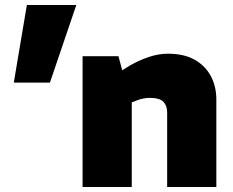

<svg xmlns="http://www.w3.org/2000/svg" viewBox="-20 -745 927 765"><path d="M35 -416 87 -725H284L179 -416ZM309 0V-521H452L467 -465L501 -486Q537 -506 574.5 -518.5Q612 -531 649 -531Q714 -531 756.5 -506.5Q799 -482 820.5 -441Q842 -400 842 -348V0H646V-297Q646 -324 631 -339.5Q616 -355 577 -355Q564 -355 551.5 -352.5Q539 -350 528 -346L505 -337V0Z"/></svg>

Font: REM ExtraBold
Style: Regular
Weight: 800
Designer: Octavio Pardo
Foundry: Ashler Design
Version: Version 1.005;gftools[0.9.28]